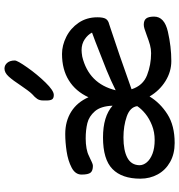

<svg xmlns="http://www.w3.org/2000/svg" viewBox="8 -786 788 844"><g transform="rotate(-90 402.0 -364.0)"><path d="M751 -80.6Q751 -35.2 684.8 -20Q618.7 -4.9 555.7 -4.9Q508.8 -4.9 467.3 -30.8Q425.8 -56.6 399.9 -100.6Q371.6 -53.7 321.8 -22Q272 9.8 195.3 9.8Q147.5 9.8 111.8 -10.3Q76.2 -30.3 57.4 -64.7Q38.6 -99.1 38.6 -141.1Q38.6 -222.2 81.1 -263.7Q123.5 -305.2 219.7 -305.2Q312 -305.2 359.4 -263.2Q357.4 -314.9 335 -340.8Q312.5 -366.7 282.7 -374Q252.9 -381.3 215.3 -381.3Q191.9 -381.3 172.1 -377.7Q152.3 -374 140.1 -367.7L126 -361.3Q122.6 -359.9 112.1 -354.7Q101.6 -349.6 95.2 -349.6Q73.2 -349.6 64.9 -360.1Q56.6 -370.6 56.6 -399.4Q56.6 -427.2 87.2 -443.1Q117.7 -459 158.2 -465.1Q198.7 -471.2 234.9 -471.2Q291 -471.2 332.8 -445.1Q374.5 -418.9 396.5 -369.1Q422.4 -425.3 470.5 -455.3Q518.6 -485.4 586.9 -485.4Q624.5 -485.4 662.1 -466.6Q699.7 -447.8 723.9 -412.4Q748 -377 748 -330.1Q748 -304.7 741.5 -293.5Q734.9 -282.2 718.3 -278.3Q714.8 -276.9 697.8 -271.5Q595.7 -238.3 431.6 -179.7Q447.8 -129.4 493.4 -111.6Q539.1 -93.8 590.3 -93.8Q608.4 -93.8 626.2 -98.6Q644 -103.5 669.9 -113.3Q687 -119.6 697.3 -122.8Q707.5 -126 715.3 -126Q734.4 -126 742.7 -115.5Q751 -105 751 -80.6ZM427.2 -249.5Q469.2 -270.5 515.9 -289.6Q562.5 -308.6 640.1 -338.4Q655.3 -343.8 680.7 -353.5Q671.4 -372.1 651.1 -385.7Q630.9 -399.4 603.5 -399.4Q592.8 -399.4 575.2 -396.5Q456.1 -367.7 427.2 -249.5ZM357.4 -154.8Q353 -186.5 311.8 -200.9Q270.5 -215.3 219.7 -215.3Q162.6 -215.3 130.6 -198.2Q98.6 -181.2 97.7 -145Q97.7 -127.9 110.6 -112.5Q123.5 -97.2 148.4 -87.6Q173.3 -78.1 208.5 -78.1Q243.2 -78.1 272.9 -89.8Q302.7 -101.6 324.2 -119.1Q345.7 -136.7 357.4 -154.8ZM382.3 -567.4Q382.3 -584 389.2 -594.2Q396 -604.5 410.2 -616.7Q418 -624.5 428 -638.2Q438 -651.9 447.3 -665.5Q470.7 -701.2 487.5 -719.7Q504.4 -738.3 522.5 -738.3Q537.6 -738.3 547.9 -726.1Q558.1 -713.9 558.1 -692.9Q558.1 -681.6 527.6 -638.2Q497.1 -594.7 461.4 -558.1Q425.8 -521.5 406.7 -521.5Q392.1 -521.5 387.2 -529.1Q382.3 -536.6 382.3 -553.2Z"/></g></svg>

Font: Dekko
Style: Regular
Weight: 400
Designer: Multiple
Foundry: Sorkin Type
Version: Version 2.001